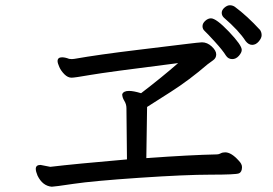

<svg xmlns="http://www.w3.org/2000/svg" viewBox="-20 -768 1040 731"><path d="M177.2 -57.1Q142.1 -60.1 123 -99.1Q116.2 -115.2 116.2 -125Q116.2 -140.1 134.3 -140.1L171.4 -132.8Q265.1 -144 463.4 -161.1L461.4 -356Q461.4 -371.1 453.4 -384Q445.3 -397 445.3 -409.2Q450.2 -421.9 471.2 -421.9Q488.3 -421.9 517.1 -413.1Q598.1 -475.1 658.2 -527.8Q384.3 -493.2 324.2 -482.7Q264.2 -472.2 252.4 -472.2Q238.3 -472.2 225.3 -485.1Q212.4 -498 205.8 -512.9Q199.2 -527.8 199.2 -535.2Q199.2 -549.8 216.3 -549.8Q228 -549.8 243.2 -543.9L253.4 -543L263.2 -543.9Q355 -560.1 504.6 -578.1Q654.3 -596.2 693.8 -601.1Q733.4 -606 749 -606.9Q769 -606.9 786.1 -591.1Q803.2 -575.2 803.2 -561Q803.2 -546.9 791.7 -538.8Q780.3 -530.8 770 -522.9Q700.2 -462.9 630.6 -418.5Q561 -374 540 -360.8L537.1 -166Q706.1 -178.2 806.2 -180.2Q813 -180.2 820.1 -184.1Q827.1 -188 837.4 -188Q860.4 -188 888.2 -157.2Q901.4 -144 901.4 -131.8Q901.4 -112.8 889.4 -107.9Q877.4 -103 782.2 -103Q687 -103 510.5 -91.1Q334 -79.1 260 -68.1Q186 -57.1 177.2 -57.1ZM864.3 -543Q849.1 -543 840.3 -556.2Q828.1 -576.2 798.1 -609.1Q768.1 -642.1 759.5 -649.7Q751 -657.2 751 -668.2Q751 -679.2 761.5 -688.7Q772 -698.2 783.2 -698.2Q803.2 -698.2 851.8 -647.2Q900.4 -596.2 900.4 -578.1Q900.4 -567.9 889.4 -555.4Q878.4 -543 864.3 -543ZM915 -611.8Q890.1 -650.9 832 -701.2Q824.2 -709 824.2 -719.2Q824.2 -730 834.7 -739Q845.2 -748 855.2 -748Q865.2 -748 874 -742.2Q921.4 -707 970.2 -653.8Q976.1 -645 976.1 -634Q976.1 -623 965.1 -610.1Q954.1 -597.2 940.2 -597.2Q926.3 -597.2 915 -611.8Z"/></svg>

Font: LXGW WenKai GB Screen
Style: Regular
Weight: 400
Designer: LXGW / Fontworks Inc.
Foundry: LXGW / Fontworks Inc.
Version: Version 1.321;February 19, 2024;FontCreator 14.0.0.2901 64-b